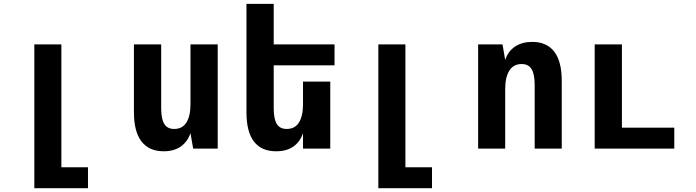

<svg xmlns="http://www.w3.org/2000/svg" viewBox="-20 -780 3652 1008"><path d="M160.2 -546.9H302.2V98.1H441.9V208H160.2Z M839.4 14.2Q762.7 14.2 722.9 -37.4Q683.1 -88.9 683.1 -190.9V-546.9H826.2V-212.9Q826.2 -155.8 842.3 -129.4Q858.4 -103 894.5 -103Q937.5 -103 958.7 -137Q980 -170.9 980 -232.9V-546.9H1123V0H994.1L980 -81.1Q964.8 -36.1 929.4 -11Q894 14.2 839.4 14.2Z M1429.7 14.2Q1352.5 14.2 1313.2 -36.9Q1273.9 -87.9 1273.9 -190.9V-759.8H1417V-546.9H1736.3V-437H1417V-212.9Q1417 -155.3 1433.1 -129.2Q1449.2 -103 1485.4 -103Q1528.3 -103 1549.6 -137Q1570.8 -170.9 1570.8 -232.9V-351.6H1713.9V0H1570.8V-81.1Q1555.7 -35.6 1520.3 -10.7Q1484.9 14.2 1429.7 14.2Z M1966.3 -546.9H2108.4V98.1H2248V208H1966.3Z M2490.2 -546.9H2618.2L2632.3 -464.8Q2647.9 -512.2 2684.8 -536.1Q2721.7 -560.1 2773.9 -560.1Q2850.1 -560.1 2889.6 -509Q2929.2 -458 2929.2 -355V0H2787.1V-333Q2787.1 -390.6 2770.8 -417.2Q2754.4 -443.8 2718.8 -443.8Q2675.8 -443.8 2654.1 -409.4Q2632.3 -375 2632.3 -313V0H2490.2Z M3102.1 -546.9H3245.1V-109.9H3520V0H3102.1Z"/></svg>

Font: Hack
Style: Bold
Weight: 700
Monospace: yes
Designer: Christopher Simpkins
Foundry: Christopher Simpkins
Version: Version 2.017